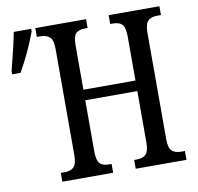

<svg xmlns="http://www.w3.org/2000/svg" viewBox="-120 -797 905 879"><g transform="rotate(-10 332.0 -357.0)"><path d="M100 -41H119Q147 -41 161 -55.5Q175 -70 175 -111V-605Q175 -645 160 -659Q145 -673 115 -673H100V-714H336V-673H323Q294 -673 281 -659Q268 -645 268 -604V-398H510V-603Q510 -645 496.5 -659Q483 -673 453 -673H441V-714H677V-673H659Q630 -673 616 -658.5Q602 -644 602 -603V-108Q602 -69 616.5 -55Q631 -41 659 -41H677V0H441V-41H453Q482 -41 496 -55.5Q510 -70 510 -112V-349H268V-111Q268 -70 281 -55.5Q294 -41 323 -41H336V0H100ZM-41 -539Q-13 -647 0 -714H81V-702Q48 -612 -2 -524H-41Z"/></g></svg>

Font: Noto Serif Cond
Style: Regular
Weight: 400
Width: 3
Designer: Monotype Design Team
Foundry: Monotype Imaging Inc.
Version: Version 1.001